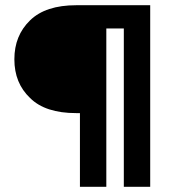

<svg xmlns="http://www.w3.org/2000/svg" viewBox="-20 -715 670 735"><path d="M555 -695C555 -695 272 -695 272 -695C272 -695 272 -695 272 -695C194 -695 135 -676 95 -637C55 -598 35 -549 35 -488C35 -488 35 -488 35 -488C35 -427 55 -378 95 -340C134 -301 193 -282 272 -282C272 -282 286 -282 286 -282C286 -282 286 0 286 0C286 0 387 0 387 0C387 0 387 -606 387 -606C387 -606 454 -606 454 -606C454 -606 454 0 454 0C454 0 555 0 555 0C555 0 555 -695 555 -695Z"/></svg>

Font: Girnar Poppins
Style: Medium
Weight: 500
Designer: Ninad Kale (Devanagari), Jonny Pinhorn (Latin)
Foundry: Indian Type Foundry
Version: ""